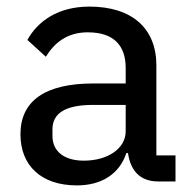

<svg xmlns="http://www.w3.org/2000/svg" viewBox="-20 -550 581 582"><path d="M512 0V-79H454V-352C454 -464 380 -530 251 -530C155 -530 94 -485 63 -429L119 -378C146 -422 185 -452 246 -452C324 -452 361 -413 361 -344V-297H263C115 -297 42 -243 42 -143C42 -48 105 12 213 12C287 12 342 -22 363 -86H368C375 -36 402 0 459 0ZM234 -63C176 -63 139 -90 139 -138V-158C139 -206 177 -232 262 -232H361V-152C361 -100 307 -63 234 -63Z"/></svg>

Font: IBM Plex Thai Looped Text
Style: Regular
Weight: 450
Designer: Mike Abbink, Paul van der Laan, Pieter van Rosmalen, Ben Mitchell, Mark Frömberg
Foundry: Bold Monday
Version: Version 1.0